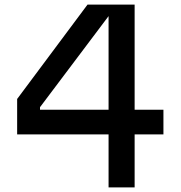

<svg xmlns="http://www.w3.org/2000/svg" viewBox="-20 -820 790 840"><path d="M569 -800V-340H695V-232H569V0H455V-232H55V-387L363 -800ZM155 -351V-340H455V-792H487Z"/></svg>

Font: Martian Mono SemiExpanded
Style: Regular
Weight: 400
Width: 6
Monospace: yes
Designer: Roman Shamin
Foundry: Evil Martians
Version: Version 1.000